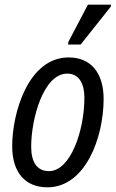

<svg xmlns="http://www.w3.org/2000/svg" viewBox="-20 -790 494 819"><path d="M270 -600H324L452 -761L454 -770H355L272 -612ZM182 9C345 9 422 -204 422 -368C422 -480 367 -545 273 -545C101 -545 32 -310 32 -166C32 -54 88 9 182 9ZM189 -60C139 -60 113 -97 113 -164C113 -283 165 -476 267 -476C318 -476 340 -432 340 -373C340 -233 281 -60 189 -60Z"/></svg>

Font: Noto Sans Condensed
Style: Italic
Weight: 400
Width: 3
Italic angle: -12°
Designer: Monotype Design Team
Foundry: Monotype Imaging Inc.
Version: Version 2.013